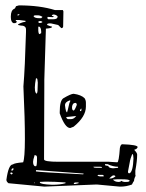

<svg xmlns="http://www.w3.org/2000/svg" viewBox="-20 -692 545 717"><path d="M40 -668.9 50.8 -671.9Q128.9 -671.9 185.5 -654.3H202.1H214.8L216.8 -649.4L215.8 -592.8Q214.8 -586.9 209 -586.9L197.3 -598.6L170.9 -604.5H162.1L156.2 -602.5V-598.6Q169.9 -592.8 173.8 -592.8V-590.8Q173.8 -586.9 151.4 -585L145.5 -394.5V-374L144.5 -112.3V-96.7Q144.5 -87.9 199.2 -87.9H386.7L418 -85.9Q423.8 -85.9 427.7 -139.6Q430.7 -153.3 436.5 -153.3Q494.1 -151.4 494.1 -142.6Q490.2 -133.8 482.4 -133.8V-130.9Q492.2 -121.1 492.2 -114.3Q492.2 -91.8 485.4 -54.7V-40L486.3 -35.2Q480.5 -24.4 480.5 -15.6Q478.5 -15.6 472.7 -2.9Q451.2 4.9 430.7 4.9H426.8L342.8 -2.9H337.9L145.5 4.9L11.7 -7.8Q3.9 -13.7 3.9 -20.5Q11.7 -78.1 28.3 -78.1Q33.2 -83 66.4 -85.9Q79.1 -117.2 67.4 -369.1Q73.2 -437.5 77.1 -572.3V-582Q77.1 -596.7 56.6 -596.7L47.9 -598.6V-601.6Q65.4 -610.4 75.2 -610.4V-614.3L52.7 -617.2H39.1V-613.3Q43 -613.3 43 -610.4Q40 -605.5 34.2 -605.5H30.3Q20.5 -609.4 20.5 -627.9V-630.9Q20.5 -653.3 33.2 -659.2Q36.1 -659.2 40 -668.9ZM47.9 -638.7 44.9 -636.7V-634.8H49.8L52.7 -637.7V-638.7ZM177.7 -637.7 173.8 -634.8V-632.8L180.7 -630.9V-629.9L177.7 -627.9L158.2 -628.9L157.2 -627.9V-623L160.2 -620.1H179.7Q195.3 -620.1 195.3 -630.9Q188.5 -637.7 180.7 -637.7ZM105.5 -630.9Q109.4 -624 127 -624H133.8L138.7 -628.9Q129.9 -634.8 121.1 -634.8H113.3Q105.5 -634.8 105.5 -630.9ZM127.9 -613.3 123 -611.3V-610.4L125 -606.4H131.8L137.7 -608.4V-611.3L131.8 -613.3ZM124 -592.8 123 -590.8V-577.1Q124 -564.5 127.9 -564.5L133.8 -568.4V-575.2Q132.8 -592.8 124 -592.8ZM117.2 -399.4H114.3Q106.4 -358.4 113.3 -345.7Q118.2 -336.9 120.1 -351.6L121.1 -383.8Q120.1 -399.4 117.2 -399.4ZM475.6 -116.2H473.6Q465.8 -95.7 465.8 -92.8L458 -51.8V-47.9L460.9 -44.9H463.9Q476.6 -50.8 478.5 -100.6Q477.5 -116.2 475.6 -116.2ZM113.3 -112.3H108.4V-109.4Q103.5 -94.7 103.5 -87.9Q103.5 -74.2 110.4 -71.3H114.3Q118.2 -71.3 118.2 -99.6V-103.5Q118.2 -110.4 113.3 -112.3ZM381.8 -79.1H372.1V-76.2Q372.1 -73.2 384.8 -72.3Q384.8 -64.5 402.3 -63.5L420.9 -65.4V-69.3Q402.3 -69.3 381.8 -79.1ZM354.5 -69.3H329.1V-68.4Q330.1 -65.4 338.9 -65.4H360.4V-68.4ZM22.5 -54.7Q30.3 -54.7 30.3 -61.5V-63.5H28.3Q22.5 -62.5 22.5 -54.7ZM119.1 -56.6H114.3V-51.8Q131.8 -48.8 290 -41L292 -42V-43.9ZM24.4 -47.9 18.6 -46.9V-43.9L21.5 -41H24.4L27.3 -43.9V-44.9ZM346.7 -39.1 344.7 -37.1V-35.2L353.5 -33.2H367.2V-35.2Q367.2 -39.1 360.4 -39.1ZM388.7 -26.4V-25.4H391.6Q401.4 -25.4 411.1 -33.2Q410.2 -37.1 403.3 -37.1Q399.4 -37.1 388.7 -26.4ZM417 -22.5 402.3 -21.5V-20.5Q410.2 -12.7 421.9 -12.7H424.8Q429.7 -12.7 433.6 -16.6Q438.5 -12.7 444.3 -12.7H452.1Q462.9 -12.7 463.9 -16.6V-17.6Q463.9 -22.5 433.6 -22.5ZM150.4 -13.7 128.9 -12.7V-10.7Q128.9 -3.9 174.8 -2Q205.1 -2 224.6 -7.8V-10.7Q183.6 -13.7 151.4 -13.7ZM109.4 -10.7H107.4V-7.8H109.4ZM261.7 -10.7 255.9 -8.8V-4.9H261.7L273.4 -7.8V-10.7ZM254.9 -341.8Q283.2 -337.9 295.9 -325.2Q300.8 -317.4 300.8 -308.6V-293.9Q300.8 -255.9 254.9 -218.8L242.2 -213.9Q222.7 -213.9 203.1 -268.6V-274.4Q203.1 -316.4 216.8 -325.2Q245.1 -341.8 254.9 -341.8ZM222.7 -298.8Q225.6 -272.5 230.5 -272.5Q231.4 -273.4 239.3 -307.6L242.2 -313.5V-317.4H241.2Q222.7 -311.5 222.7 -298.8ZM249 -293V-290Q249 -281.2 253.9 -279.3H254.9Q258.8 -279.3 266.6 -299.8V-303.7L263.7 -307.6H260.7Q251 -307.6 249 -293ZM278.3 -279.3 279.3 -277.3H283.2L284.2 -284.2V-286.1H283.2Q281.2 -286.1 278.3 -279.3ZM264.6 -258.8 227.5 -254.9Q227.5 -250 233.4 -247.1H245.1Q255.9 -247.1 264.6 -258.8Z"/></svg>

Font: Love Ya Like A Sister
Style: Regular
Weight: 400
Designer: Kimberly Geswein
Foundry: Kimberly Geswein
Version: Version 1.002 2007